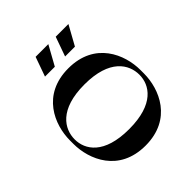

<svg xmlns="http://www.w3.org/2000/svg" viewBox="-235 -1064 1229 1229"><g transform="rotate(-45 379.0 -450.0)"><path d="M283 -900 236 -768H325L398 -900ZM465 -900 418 -768H507L580 -900ZM698 -366C698 -506 619 -700 379 -700C139 -700 60 -506 60 -366V-334C60 -194 139 0 379 0C619 0 698 -194 698 -334ZM379 -149C152 -149 86 -257 86 -349C86 -443 152 -554 379 -554C606 -554 672 -443 672 -349C672 -257 606 -149 379 -149Z"/></g></svg>

Font: Space Cowgirl Bold
Style: Regular
Weight: 700
Designer: Valery Marier
Foundry: Valery Marier
Version: Version 1.000;hotconv 1.0.109;makeotfexe 2.5.65596